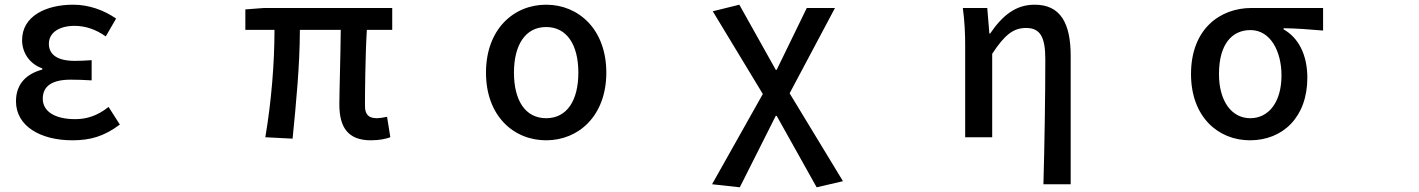

<svg xmlns="http://www.w3.org/2000/svg" viewBox="-20 -562 6040 817"><path d="M288 35C363 35 422 19 490 -32L442 -107C393 -68 347 -55 300 -55C213 -55 162 -88 162 -142C162 -196 202 -223 281 -223C309 -223 338 -222 370 -220V-306C343 -304 320 -303 298 -303C222 -303 188 -331 188 -376C188 -425 235 -452 297 -452C345 -452 389 -436 430 -407L474 -483C422 -519 358 -542 292 -542C176 -542 74 -494 74 -391C74 -341 103 -291 160 -271V-266C97 -249 48 -209 48 -131C48 -26 151 35 288 35Z M1558 35C1594 35 1622 29 1641 22L1627 -65C1608 -61 1594 -59 1584 -59C1550 -59 1533 -73 1533 -112C1533 -156 1534 -319 1541 -435H1649V-528H1103L1024 -522V-435H1148C1148 -295 1135 -131 1109 22L1225 28C1240 -122 1256 -288 1256 -435H1430C1429 -324 1424 -168 1424 -118C1424 -21 1460 35 1558 35Z M2304 35C2442 35 2560 -69 2560 -253C2560 -437 2442 -542 2304 -542C2165 -542 2048 -437 2048 -253C2048 -69 2165 35 2304 35ZM2167 -253C2167 -370 2215 -447 2304 -447C2393 -447 2441 -370 2441 -253C2441 -135 2393 -59 2304 -59C2215 -59 2167 -135 2167 -253Z M3010 222 3128 235 3281 -69H3285L3455 235L3567 209L3340 -165L3533 -528H3413L3285 -265H3281L3126 -542L3013 -514L3226 -162Z M4420 222H4536V-324C4536 -464 4492 -542 4383 -542C4303 -542 4247 -498 4193 -419H4190L4181 -528H4077C4085 -470 4087 -416 4087 -372V22H4202V-333C4255 -414 4292 -443 4346 -443C4406 -443 4428 -405 4428 -310C4428 -161 4425 45 4420 222Z M5299 35C5438 35 5543 -63 5543 -231C5543 -328 5506 -401 5442 -437V-442C5502 -441 5549 -437 5610 -432V-528H5305C5172 -528 5048 -439 5048 -247C5048 -65 5163 35 5299 35ZM5167 -247C5167 -375 5223 -434 5301 -434C5386 -434 5433 -344 5433 -241C5433 -128 5379 -59 5300 -59C5222 -59 5167 -130 5167 -247Z"/></svg>

Font: コーポレート・ロゴ ver3 Medium
Style: Regular
Weight: 500
Designer: [KANA_main] LOGOTYPE.JP [Source Han Sans] Ryoko NISHIZUKA 西塚涼子 (kana, bopomofo & ideographs); Paul D. Hunt (Latin, Greek
Version: Version 12.001;FEAKit 1.0